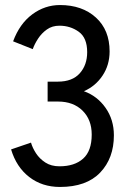

<svg xmlns="http://www.w3.org/2000/svg" viewBox="-20 -731 523 762"><path d="M218 11Q147 11 96 -28.5Q45 -68 24 -138L103 -165Q109 -144 123 -122.5Q137 -101 160 -86Q183 -71 216 -71Q276 -71 310 -101.5Q344 -132 344 -197Q344 -256 307.5 -292Q271 -328 210 -328H169V-407H210Q267 -407 296.5 -440Q326 -473 326 -524Q326 -581 292.5 -605Q259 -629 216 -629Q187 -629 166 -614Q145 -599 131 -577.5Q117 -556 110 -536L32 -567Q58 -637 108 -674Q158 -711 218 -711Q306 -711 360.5 -661.5Q415 -612 415 -527Q415 -473 387 -431Q359 -389 313 -369Q366 -350 399 -303Q432 -256 432 -194Q432 -103 377.5 -46Q323 11 218 11Z"/></svg>

Font: Zen Kaku Gothic Antique Medium
Style: Regular
Weight: 500
Designer: Yoshimichi Ohira
Foundry: Positype
Version: Version 1.002